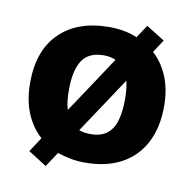

<svg xmlns="http://www.w3.org/2000/svg" viewBox="-74 -666 800 793"><g transform="rotate(10 326.0 -269.5)"><path d="M607 -276Q607 -185 573 -121Q539 -57 476 -23.5Q413 10 325 10Q293 10 264.5 4.5Q236 -1 209 -10L168 52L91 3L131 -58Q90 -95 67.5 -149.5Q45 -204 45 -276Q45 -412 120.5 -485.5Q196 -559 328 -559Q360 -559 390 -553.5Q420 -548 445 -537L481 -591L558 -543L523 -489Q562 -454 584.5 -400Q607 -346 607 -276ZM208 -276Q208 -252 210 -231Q212 -210 218 -192L376 -430Q365 -435 352.5 -437.5Q340 -440 326 -440Q262 -440 235 -398Q208 -356 208 -276ZM443 -276Q443 -298 441 -317.5Q439 -337 435 -353L279 -118Q289 -114 301.5 -112Q314 -110 327 -110Q370 -110 395.5 -129.5Q421 -149 432 -186Q443 -223 443 -276Z"/></g></svg>

Font: Noto Sans Symbols ExtraBold
Style: Regular
Weight: 800
Version: Version 2.002